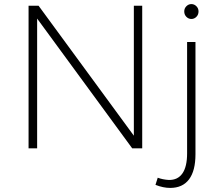

<svg xmlns="http://www.w3.org/2000/svg" viewBox="-20 -727 1069 941"><path d="M636 -699H677V0H628L162 -636V0H120V-699H169L636 -62ZM807 155Q851 156 874 123Q897 90 897 25V-521H938V29Q938 110 906.5 152Q875 194 814 194Q780 194 742 179L753 144Q777 153 807 155ZM953 -671Q953 -655 942.5 -644.5Q932 -634 918 -634Q904 -634 893.5 -644.5Q883 -655 883 -671Q883 -686 893.5 -696.5Q904 -707 918 -707Q932 -707 942.5 -696.5Q953 -686 953 -671Z"/></svg>

Font: Gontserrat ExtraLight
Style: Regular
Weight: 275
Designer: Julieta Ulanovsky
Foundry: Julieta Ulanovsky
Version: Version 6.001